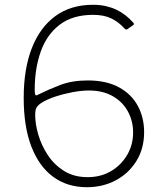

<svg xmlns="http://www.w3.org/2000/svg" viewBox="-20 -772 686 802"><path d="M368 -752Q398 -752 422 -746.5Q446 -741 466 -731.5Q486 -722 503.5 -708.5Q521 -695 536 -678Q538 -676 539.5 -673Q541 -670 536 -667L512 -650Q509 -648 505.5 -649Q502 -650 499 -654Q476 -680 445 -695Q414 -710 369 -710Q283 -710 229 -668.5Q175 -627 150 -556Q125 -485 125 -397Q125 -381 127.5 -376Q130 -371 140 -377Q182 -398 231.5 -417Q281 -436 347 -436Q424 -436 476.5 -407.5Q529 -379 555.5 -330Q582 -281 582 -220Q582 -151 549.5 -99Q517 -47 463 -18.5Q409 10 343 10Q261 10 202 -33.5Q143 -77 111 -160Q79 -243 79 -363Q79 -484 113 -571Q147 -658 211.5 -705Q276 -752 368 -752ZM351 -394Q321 -394 283.5 -387Q246 -380 211 -368.5Q176 -357 151 -341Q137 -331 132 -321.5Q127 -312 127 -292Q127 -254 140 -209.5Q153 -165 179.5 -124.5Q206 -84 247.5 -58Q289 -32 346 -32Q401 -32 443.5 -57Q486 -82 511 -124.5Q536 -167 536 -219Q536 -266 514.5 -306Q493 -346 451.5 -370Q410 -394 351 -394Z"/></svg>

Font: Libre Franklin Thin Thin
Style: Regular
Weight: 250
Version: Version 3.000